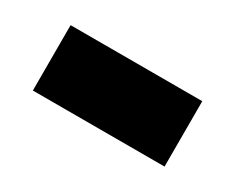

<svg xmlns="http://www.w3.org/2000/svg" viewBox="-38 -484 429 351"><g transform="rotate(30 176.5 -309.0)"><path d="M38 -240V-378H316V-240Z"/></g></svg>

Font: Georama
Style: Bold
Weight: 700
Designer: Jean-Baptiste Levee
Foundry: Production Type
Version: Version 1.000